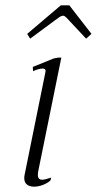

<svg xmlns="http://www.w3.org/2000/svg" viewBox="-20 -690 363 720"><path d="M82 -563 208 -670H240L323 -563L303 -545L229 -624Q222 -631 217 -631Q210 -631 200 -624L93 -545ZM71 -22Q71 -29 72 -33L150 -418L151 -424Q151 -433 139 -433Q133 -433 122.5 -430Q112 -427 104 -423L103 -439L182 -471L199 -474H210L123 -46Q122 -41 122 -34Q122 -16 138 -16Q148 -16 172 -24L169 -13Q156 -2 139.5 4Q123 10 108 10Q91 10 81 2Q71 -6 71 -22Z"/></svg>

Font: Taviraj ExtraLight
Style: Italic
Weight: 275
Italic angle: -12°
Designer: Katatrad Team
Foundry: CadsonDemak
Version: Version 1.001